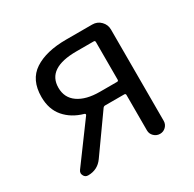

<svg xmlns="http://www.w3.org/2000/svg" viewBox="-124 -673 816 806"><g transform="rotate(-30 283.5 -270.0)"><path d="M385.7 -279.3Q392.6 -279.3 392.6 -286.1V-468.8Q392.6 -475.6 385.7 -475.6H302.7Q160.2 -475.6 160.2 -380.9Q160.2 -332 198.2 -305.7Q236.3 -279.3 302.7 -279.3ZM289.1 -540H416Q440.4 -540 457 -522.9Q473.6 -505.9 473.6 -482.4V-40Q473.6 -23.4 461.9 -11.7Q450.2 0 433.6 0Q417 0 404.8 -11.7Q392.6 -23.4 392.6 -40V-211.9Q392.6 -218.8 385.7 -218.8H293Q286.1 -218.8 282.2 -212.9L157.2 -37.1Q130.9 0 85 0Q70.3 0 64.5 -12.7Q61.5 -18.6 61.5 -23.4Q61.5 -30.3 66.4 -37.1L203.1 -222.7Q207 -228.5 200.2 -231.4Q144.5 -247.1 111.8 -285.2Q79.1 -323.2 79.1 -382.8Q79.1 -465.8 135.7 -502.9Q192.4 -540 289.1 -540Z"/></g></svg>

Font: Gen Jyuu Gothic P Normal
Style: Regular
Weight: 300
Designer: [Source Han Sans]
Ryoko NISHIZUKA  (kana & ideographs); Paul D. Hunt (Latin, Greek & Cyrillic); Wenlong ZHANG  (bopomofo
Version: Version 1.002.20150607